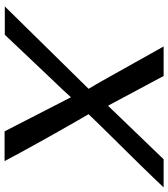

<svg xmlns="http://www.w3.org/2000/svg" viewBox="32 -766 735 839"><g transform="rotate(90 399.5 -346.5)"><path d="M8 0 368 -366 336 -421Q206 -653 183 -694H312L442 -451Q659 -676 676 -694H799L756 -649Q720 -611 614 -504Q508 -397 479 -366L508 -316Q609 -140 684 1H554L405 -289L371 -252Q366 -246 352 -232Q338 -218 330 -209L255 -130Q171 -42 132 0Z"/></g></svg>

Font: Coval
Style: Italic
Weight: 400
Foundry: Context Ltd
Version: Version 001.000